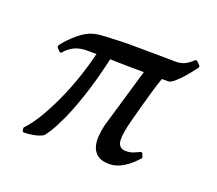

<svg xmlns="http://www.w3.org/2000/svg" viewBox="-85 -559 777 686"><g transform="rotate(20 303.5 -215.5)"><path d="M567 -416Q565 -414 555.5 -401.5Q546 -389 533.5 -375Q521 -361 507.5 -349.5Q494 -338 485 -338H461Q453 -316 443.5 -283.5Q434 -251 425.5 -220Q417 -189 411 -165.5Q405 -142 404 -138Q393 -90 399 -71Q405 -52 427 -52Q443 -52 453.5 -56Q464 -60 478 -67Q482 -69 486 -65L492 -49Q467 -20 440.5 -4Q414 12 388 12Q359 12 344 1Q329 -10 323 -27.5Q317 -45 318.5 -67Q320 -89 325 -111L392 -339Q361 -339 327.5 -339.5Q294 -340 263 -341L262 -335Q242 -249 221.5 -188.5Q201 -128 183 -89Q165 -50 152 -30Q139 -10 135 -6Q123 2 100 6.5Q77 11 60 10Q56 6 56 0V-6Q84 -36 108 -78Q132 -120 152 -166Q172 -212 187 -258Q202 -304 211 -342H173Q122 -342 91 -303Q87 -302 84 -304.5Q81 -307 73 -316Q70 -322 75 -328Q93 -352 121.5 -376Q150 -400 179 -407Q191 -410 216.5 -411.5Q242 -413 273.5 -414Q305 -415 340 -414.5Q375 -414 405 -414Q435 -414 457 -413.5Q479 -413 486 -413Q507 -413 522 -421Q537 -429 551 -443Q555 -443 558 -441Q561 -439 571 -428Q573 -423 567 -416Z"/></g></svg>

Font: Lusitana
Style: Italic
Weight: 400
Italic angle: -12°
Designer: Ana Paula Megda
Foundry: Ana Paula Megda
Version: Version 1.000; ttfautohint (v1.1) -l 8 -r 50 -G 200 -x 14 -D